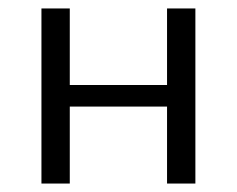

<svg xmlns="http://www.w3.org/2000/svg" viewBox="-20 -434 560 454"><path d="M375 -182H145V0H78V-414H145V-233H375V-414H442V0H375Z"/></svg>

Font: LXGW Bright TC
Style: Regular
Weight: 400
Designer: Christian Thalmann (Catharsis Fonts)
Foundry: LXGW / Christian Thalmann (Catharsis Fonts) / Fontworks Inc.
Version: Version 5.501